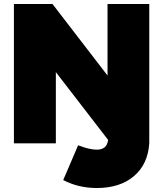

<svg xmlns="http://www.w3.org/2000/svg" viewBox="-20 -721 821 966"><path d="M521 -701H731V0Q724 106 653.5 165.5Q583 225 467 225Q375 225 298 185L373 10Q430 32 467 32Q518 32 524 -17L261 -358V0H50V-701H244L521 -341Z"/></svg>

Font: MontserratBlack
Style: Regular
Weight: 900
Designer: Julieta Ulanovsky
Foundry: Julieta Ulanovsky
Version: Version 4.000